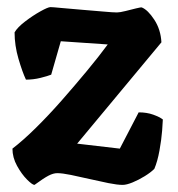

<svg xmlns="http://www.w3.org/2000/svg" viewBox="-20 -520 501 540"><path d="M77 0Q71 0 56 -15Q41 -30 28 -53.5Q15 -77 15 -102Q45 -125 81 -160.5Q117 -196 153.5 -237.5Q190 -279 224 -320Q258 -361 283 -395L151 -404L124 -310Q114 -306 94 -301Q74 -296 53 -296Q43 -317 32 -354.5Q21 -392 21 -429Q29 -443 50.5 -459.5Q72 -476 93.5 -488Q115 -500 122 -500Q128 -500 153.5 -497.5Q179 -495 211 -492.5Q243 -490 270.5 -487.5Q298 -485 309 -485Q317 -485 333 -489Q349 -493 363 -496.5Q377 -500 379 -499Q396 -492 414 -464.5Q432 -437 434 -401L197 -116L317 -102L370 -204Q393 -204 411 -197.5Q429 -191 438 -184Q438 -178 436 -152.5Q434 -127 428.5 -96.5Q423 -66 414 -45Q404 -35 387 -24.5Q370 -14 353 -7Q336 0 325 0Q310 0 285 -5Q260 -10 232 -16.5Q204 -23 179.5 -28Q155 -33 141 -33Q130 -33 116.5 -26Q103 -19 77 0Z"/></svg>

Font: Texturina 72pt Black
Style: Regular
Weight: 900
Designer: Guillermo Torres Carreño
Foundry: Omnibus-Type
Version: Version 1.002; ttfautohint (v1.8.3)